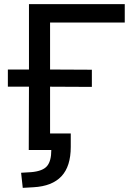

<svg xmlns="http://www.w3.org/2000/svg" viewBox="-20 -725 653 928"><path d="M90 183 82 110 132 107Q187 102 207.5 77.5Q228 53 228 0H119L120 -306H18V-389H120V-705H583V-616H222V-389L424 -388V-305L222 -306V-80H322V-15Q322 79 277 127Q232 175 142 180Z"/></svg>

Font: Nunito Sans 7pt Medium
Style: Regular
Weight: 500
Designer: Vernon Adams
Foundry: Vernon Adams
Version: Version 3.101;gftools[0.9.27]